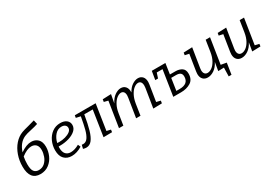

<svg xmlns="http://www.w3.org/2000/svg" viewBox="29 -1836 4296 3047"><g transform="rotate(-30 2177.0 -312.0)"><path d="M547 -324Q547 -245 513.5 -168Q480 -91 414 -41Q348 9 257 9Q66 9 66 -236Q66 -345 100 -442.5Q134 -540 196.5 -611Q259 -682 341 -713Q377 -727 470 -750Q548 -770 588 -783L605 -708Q553 -690 469 -672Q424 -662 396 -654.5Q368 -647 344 -636Q228 -583 180 -433Q290 -510 380 -510Q452 -510 499.5 -464Q547 -418 547 -324ZM462 -314Q462 -380 430.5 -413Q399 -446 345 -446Q266 -446 163 -367Q150 -302 150 -232Q150 -134 180.5 -96.5Q211 -59 265 -59Q331 -59 375.5 -100.5Q420 -142 441 -201Q462 -260 462 -314Z M722 -227Q721 -219 721 -203Q721 -126 754.5 -88.5Q788 -51 847 -51Q919 -51 1001 -98L1022 -51Q926 9 831 9Q747 9 695 -43.5Q643 -96 643 -202Q643 -288 678 -365Q713 -442 777.5 -489.5Q842 -537 927 -537Q999 -537 1041 -503.5Q1083 -470 1083 -415Q1083 -357 1035 -314.5Q987 -272 910.5 -249.5Q834 -227 750 -227ZM730 -286Q754 -284 767 -284Q824 -284 879 -299Q934 -314 969.5 -341.5Q1005 -369 1005 -407Q1005 -439 981 -458.5Q957 -478 915 -478Q847 -478 798 -423Q749 -368 730 -286Z M1502 -61 1576 -44 1570 0 1413 2 1485 -466H1330Q1302 -300 1272.5 -199Q1243 -98 1201 -44.5Q1159 9 1096 9Q1068 9 1038 -1L1054 -68Q1066 -65 1079 -65Q1131 -65 1164.5 -112.5Q1198 -160 1220 -242.5Q1242 -325 1267 -466L1185 -484L1192 -528H1574Z M2415 -65 2491 -47 2484 -1 2324 3 2380 -345Q2383 -366 2383 -384Q2383 -427 2366 -449.5Q2349 -472 2318 -472Q2282 -472 2242 -442Q2202 -412 2169.5 -352Q2137 -292 2123 -207L2091 0H2011L2066 -345Q2070 -375 2070 -386Q2070 -428 2052.5 -450Q2035 -472 2005 -472Q1969 -472 1928.5 -442Q1888 -412 1855.5 -352Q1823 -292 1810 -207L1777 0H1697L1770 -463L1696 -481L1703 -526L1858 -532L1829 -377Q1869 -457 1926 -497Q1983 -537 2037 -537Q2091 -537 2123 -499Q2155 -461 2151 -392Q2191 -465 2245.5 -501Q2300 -537 2351 -537Q2403 -537 2434.5 -502.5Q2466 -468 2466 -404Q2466 -391 2462 -361Z M2923 -334Q2993 -334 3040 -303Q3087 -272 3087 -199Q3087 -92 3013 -46Q2939 0 2835 0H2692L2764 -466H2658L2628 -373H2577L2603 -528H2852L2823 -334ZM2842 -57Q3005 -57 3005 -193Q3005 -237 2979.5 -257Q2954 -277 2902 -277H2814L2781 -57Z M3597 -64 3699 -46 3667 159H3616L3620 0L3514 3L3540 -150Q3500 -71 3441 -31Q3382 9 3323 9Q3268 9 3235.5 -25.5Q3203 -60 3203 -122Q3203 -146 3207 -167L3254 -465L3179 -481L3186 -526L3345 -532L3289 -183Q3285 -155 3285 -144Q3285 -101 3304 -78.5Q3323 -56 3356 -56Q3395 -56 3436.5 -85.5Q3478 -115 3511 -174.5Q3544 -234 3558 -321L3590 -528H3670Z M4220 -62 4296 -45 4290 -1 4137 3 4163 -150Q4123 -71 4064 -31Q4005 9 3946 9Q3891 9 3858.5 -25.5Q3826 -60 3826 -122Q3826 -146 3830 -167L3877 -465L3802 -481L3809 -526L3968 -532L3912 -183Q3908 -155 3908 -144Q3908 -101 3927 -78.5Q3946 -56 3979 -56Q4018 -56 4059.5 -85.5Q4101 -115 4134 -174.5Q4167 -234 4181 -321L4213 -528H4293Z"/></g></svg>

Font: Bitter Pro
Style: Italic
Weight: 400
Italic angle: -9°
Designer: Sol Matas, and Bitter project Authors
Foundry: Sol Matas
Version: Version 1.010